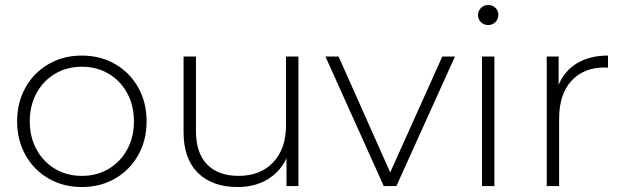

<svg xmlns="http://www.w3.org/2000/svg" viewBox="-20 -750 2512 774"><path d="M49 -261Q49 -337 83 -397.5Q117 -458 176.5 -492Q236 -526 310 -526Q384 -526 443.5 -492Q503 -458 537 -397.5Q571 -337 571 -261Q571 -185 537 -124.5Q503 -64 443.5 -30Q384 4 310 4Q236 4 176.5 -30Q117 -64 83 -124.5Q49 -185 49 -261ZM520 -261Q520 -325 492.5 -375Q465 -425 417.5 -453Q370 -481 310 -481Q250 -481 202.5 -453Q155 -425 127.5 -375Q100 -325 100 -261Q100 -197 127.5 -147Q155 -97 202.5 -69Q250 -41 310 -41Q370 -41 417.5 -69Q465 -97 492.5 -147Q520 -197 520 -261Z M1183 -522V0H1135V-112Q1109 -57 1058 -26.5Q1007 4 938 4Q836 4 778 -53Q720 -110 720 -217V-522H770V-221Q770 -133 815 -87Q860 -41 942 -41Q1030 -41 1081.5 -96Q1133 -151 1133 -244V-522Z M1814 -522 1578 0H1527L1292 -522H1345L1553 -55L1763 -522Z M1923 -522H1973V0H1923ZM1907 -689Q1907 -706 1919 -718Q1931 -730 1948 -730Q1965 -730 1977 -718.5Q1989 -707 1989 -690Q1989 -673 1977 -661Q1965 -649 1948 -649Q1931 -649 1919 -660.5Q1907 -672 1907 -689Z M2431 -526V-477L2419 -478Q2332 -478 2283 -423.5Q2234 -369 2234 -272V0H2184V-522H2232V-408Q2256 -465 2307 -495.5Q2358 -526 2431 -526Z"/></svg>

Font: Montserrat Atlas Light
Style: Regular
Weight: 300
Designer: Julieta Ulanovsky
Foundry: Julieta Ulanovsky
Version: Version 7.200